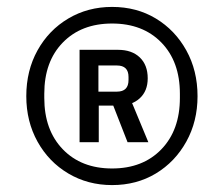

<svg xmlns="http://www.w3.org/2000/svg" viewBox="-20 -752 647 555"><path d="M304 -217Q234 -217 177.5 -250.5Q121 -284 88.5 -342.5Q56 -401 56 -474Q56 -548 88.5 -606.5Q121 -665 177.5 -698.5Q234 -732 304 -732Q375 -732 430.5 -698.5Q486 -665 518.5 -606.5Q551 -548 551 -474Q551 -401 518.5 -342.5Q486 -284 430.5 -250.5Q375 -217 304 -217ZM348.7 -341 300.1 -465.4 353.7 -473.7 408.8 -341ZM304 -265Q393 -265 446.5 -320.5Q500 -376 500 -469V-481Q500 -574 446.5 -629Q393 -684 304 -684Q215 -684 161.5 -629Q108 -574 108 -481V-469Q108 -376 161.5 -320.5Q215 -265 304 -265ZM210 -341V-608H321.1Q361 -608 384 -586.1Q407 -564.1 407 -525.6Q407 -489.1 384.1 -468Q361.3 -446.8 322 -446.8H265.5V-341ZM264.5 -487.1H318Q351.5 -487.1 351.5 -520.7V-529.5Q351.5 -562.7 318 -562.7H264.5Z"/></svg>

Font: Mozilla Text ExtraLight
Style: Regular
Weight: 200
Designer: Studio DRAMA
Foundry: Studio DRAMA
Version: Version 1.000